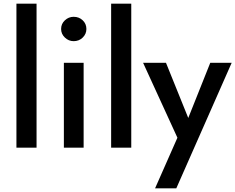

<svg xmlns="http://www.w3.org/2000/svg" viewBox="-20 -800 1275 1040"><path d="M69 -780V0H178V-780Z M311 -643Q311 -616 331.5 -596.5Q352 -577 379 -577Q408 -577 428 -596.5Q448 -616 448 -643Q448 -671 428 -690Q408 -709 379 -709Q352 -709 331.5 -690Q311 -671 311 -643ZM326 -460V0H433V-460Z M582 -780V0H691V-780Z M1235 -460H1119L975 -99L1026 -96L879 -460H755L941 -54L820 220H935Z"/></svg>

Font: Jost Medium
Style: Regular
Weight: 500
Version: Version 3.710